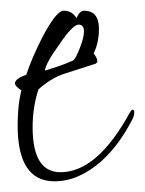

<svg xmlns="http://www.w3.org/2000/svg" viewBox="-20 -328 271 359"><path d="M82 11Q13 11 13 -93Q13 -110 14.5 -126.5Q16 -143 20 -159Q8 -167 8 -172Q8 -181 29 -188Q39 -218 58 -256Q85 -308 99 -308Q115 -308 123 -294Q129 -308 137 -308Q165 -308 165 -274Q165 -248 155 -228Q162 -220 162 -213Q162 -211 159 -209L103 -191Q87 -186 74.5 -178Q62 -170 52 -161Q41 -128 41 -90Q41 -6 93 -6Q162 -6 223 -118Q226 -123 228 -123Q231 -123 231 -117Q231 -112 228 -106Q204 -58 170 -27Q127 11 82 11ZM64 -196Q74 -199 87.5 -203.5Q101 -208 117 -215Q122 -219 130 -240Q137 -258 137 -269Q137 -282 127 -282Q116 -282 91 -245Q65 -209 64 -196Z"/></svg>

Font: Shalimar
Style: Regular
Weight: 400
Designer: Robert E. Leuschke
Foundry: Robert E. Leuschke
Version: Version 1.010; ttfautohint (v1.8.3)